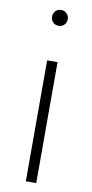

<svg xmlns="http://www.w3.org/2000/svg" viewBox="-86 -780 393 816"><g transform="rotate(10 110.5 -371.5)"><path d="M144 -709Q144 -694.3 134.3 -684.6Q124.5 -674.8 109.9 -674.8Q95.2 -674.8 85.7 -684.6Q76.2 -694.3 76.2 -709Q76.2 -723.1 85.7 -733.2Q95.2 -743.2 109.9 -743.2Q124.5 -743.2 134.3 -732.9Q144 -722.7 144 -709ZM132.8 -522V0H87.9V-522Z"/></g></svg>

Font: Fira Sans Compressed ExtraLight
Style: Regular
Weight: 250
Width: 1
Designer: Carrois Corporate & Edenspiekermann AG
Foundry: Carrois Corporate GbR & Edenspiekermann AG
Version: Version 4.203;PS 004.203;hotconv 1.0.88;makeotf.lib2.5.64775